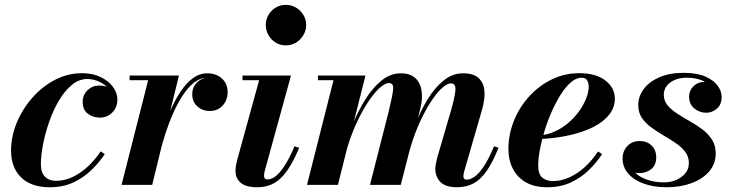

<svg xmlns="http://www.w3.org/2000/svg" viewBox="-20 -778 3080 808"><path d="M190 10Q110.5 10 68.5 -31.8Q26.5 -73.5 26.5 -144Q26.5 -203 50.2 -260.8Q74 -318.5 115.5 -366Q157 -413.5 211 -441.8Q265 -470 325.5 -470Q370 -470 403.5 -453.8Q437 -437.5 455.5 -412.2Q474 -387 474 -360Q474 -326 452.5 -304.5Q431 -283 400 -283Q372 -283 350 -299.2Q328 -315.5 328 -349Q328 -379 348.5 -398.5Q369 -418 397.5 -418Q415 -418 432.2 -411.8Q449.5 -405.5 461.2 -392.8Q473 -380 473 -360H455Q455 -382.5 439.2 -402Q423.5 -421.5 399 -433.5Q374.5 -445.5 347.5 -445.5Q312 -445.5 281.8 -420.2Q251.5 -395 227.5 -354Q203.5 -313 186.8 -264.8Q170 -216.5 161 -169.5Q152 -122.5 152 -86.5Q152 -52 169.2 -34.5Q186.5 -17 215.5 -17Q253 -17 287.5 -34Q322 -51 351.8 -79.2Q381.5 -107.5 403.5 -141L421 -129.5Q397.5 -94.5 364.8 -62.5Q332 -30.5 288.8 -10.2Q245.5 10 190 10Z M491.5 0 603.5 -440.5H525.5V-460H733L620.5 0ZM643.5 -143Q652.5 -183.5 666.2 -228.5Q680 -273.5 698.8 -316.2Q717.5 -359 740.8 -393.8Q764 -428.5 791.8 -449Q819.5 -469.5 852 -469.5Q890 -469.5 914 -447.5Q938 -425.5 938 -390Q938 -356.5 917 -333.8Q896 -311 863 -311Q831.5 -311 810.2 -330.5Q789 -350 789 -381Q789 -412.5 810 -432.2Q831 -452 864 -452Q895.5 -452 916.2 -436Q937 -420 937 -390L917.5 -390.5Q917.5 -418 899.8 -434.2Q882 -450.5 851.5 -450.5Q822 -450.5 796.5 -430.2Q771 -410 749 -376.5Q727 -343 709 -302.2Q691 -261.5 677.5 -220Q664 -178.5 655 -143Z M1063 10Q1014.5 10 992.8 -9Q971 -28 971 -59Q971 -72.5 973.5 -84Q976 -95.5 978 -104L1070.5 -440.5H1000.5V-460H1204.5L1093.5 -56Q1092.5 -52 1091.8 -47.5Q1091 -43 1091 -39Q1091 -32 1094.2 -27.5Q1097.5 -23 1106 -23Q1121.5 -23 1138.8 -35.5Q1156 -48 1176.2 -78.2Q1196.5 -108.5 1219.5 -162.5L1239 -156Q1215 -98.5 1189.8 -61.8Q1164.5 -25 1134 -7.5Q1103.5 10 1063 10ZM1183 -587Q1159 -587 1139.8 -599Q1120.5 -611 1109.5 -630.5Q1098.5 -650 1098.5 -672.5Q1098.5 -695.5 1109.5 -714.8Q1120.5 -734 1139.8 -745.8Q1159 -757.5 1183 -757.5Q1207 -757.5 1226.2 -745.8Q1245.5 -734 1257 -714.8Q1268.5 -695.5 1268.5 -672.5Q1268.5 -650 1257 -630.5Q1245.5 -611 1226.2 -599Q1207 -587 1183 -587Z M1903.5 10Q1855 10 1833.5 -12Q1812 -34 1812 -68Q1812 -79 1814.8 -91.8Q1817.5 -104.5 1820 -114.5L1876.5 -308Q1894.5 -370 1896.5 -398.5Q1898.5 -427 1878.5 -427Q1859.5 -427 1835.2 -403Q1811 -379 1785.5 -337.5Q1760 -296 1737.8 -243.2Q1715.5 -190.5 1700.5 -133H1688.5Q1703.5 -190.5 1726 -249.8Q1748.5 -309 1778.8 -358.8Q1809 -408.5 1846.5 -439Q1884 -469.5 1929 -469.5Q1973.5 -469.5 1995 -448.8Q2016.5 -428 2018.8 -394Q2021 -360 2009.5 -319.5L1934 -58.5Q1932.5 -53 1931.2 -46.8Q1930 -40.5 1930 -35.5Q1930 -29.5 1933.5 -25.8Q1937 -22 1944 -22Q1959 -22 1977 -34.2Q1995 -46.5 2015.8 -77.2Q2036.5 -108 2059 -162.5L2078 -156Q2053.5 -95.5 2028.5 -59.2Q2003.5 -23 1973.2 -6.5Q1943 10 1903.5 10ZM1272 0 1383.5 -440.5H1318V-460H1518L1402 0ZM1537 0 1615.5 -308Q1631 -371 1634.2 -399.8Q1637.5 -428.5 1617.5 -428.5Q1598.5 -428.5 1573.5 -404.2Q1548.5 -380 1522.2 -338.2Q1496 -296.5 1473 -243.5Q1450 -190.5 1435 -133H1423Q1438 -190 1461.8 -249Q1485.5 -308 1516.5 -358Q1547.5 -408 1585.2 -438.8Q1623 -469.5 1666.5 -469.5Q1707 -469.5 1728.5 -448.8Q1750 -428 1754.5 -394Q1759 -360 1748.5 -319.5L1666.5 0Z M2283 10Q2228.5 10 2192.2 -11.2Q2156 -32.5 2137.8 -68.8Q2119.5 -105 2119.5 -150Q2119.5 -211.5 2142.5 -269Q2165.5 -326.5 2206.5 -371.8Q2247.5 -417 2301.5 -443.5Q2355.5 -470 2417.5 -470Q2488.5 -470 2528 -439Q2567.5 -408 2567.5 -363Q2567.5 -326.5 2544.8 -296.8Q2522 -267 2479.8 -245Q2437.5 -223 2379 -209.5Q2320.5 -196 2248.5 -192.5V-208Q2284 -210.5 2315.5 -225Q2347 -239.5 2373 -262Q2399 -284.5 2417.8 -311Q2436.5 -337.5 2447 -364.2Q2457.5 -391 2457.5 -413.5Q2457.5 -429 2450.8 -440Q2444 -451 2427.5 -451Q2405.5 -451 2383.2 -432.2Q2361 -413.5 2340.8 -381.8Q2320.5 -350 2303 -311Q2285.5 -272 2272.5 -230.2Q2259.5 -188.5 2252.2 -149.8Q2245 -111 2245 -81Q2245 -44.5 2262.5 -30.2Q2280 -16 2307.5 -16Q2341 -16 2375.2 -31.2Q2409.5 -46.5 2440.5 -74.5Q2471.5 -102.5 2496.5 -140.5L2514 -129.5Q2490.5 -94 2458 -62.2Q2425.5 -30.5 2382.2 -10.2Q2339 10 2283 10Z M2785.5 10Q2732 10 2690.2 -4.8Q2648.5 -19.5 2624.2 -47Q2600 -74.5 2600 -111.5Q2600 -141.5 2619.8 -163Q2639.5 -184.5 2672.5 -184.5Q2702.5 -184.5 2722 -165.8Q2741.5 -147 2741.5 -115.5Q2741.5 -83 2720.5 -66.2Q2699.5 -49.5 2671 -49.5Q2652 -49.5 2636 -57.8Q2620 -66 2610.5 -80Q2601 -94 2601 -111.5H2628Q2628 -80 2647.8 -57.2Q2667.5 -34.5 2701 -22.5Q2734.5 -10.5 2775 -10.5Q2801.5 -10.5 2825.2 -20.5Q2849 -30.5 2864 -48.8Q2879 -67 2879 -92Q2879 -118.5 2863.8 -138.8Q2848.5 -159 2824.2 -175.5Q2800 -192 2772.5 -208Q2745 -224 2720.8 -241.8Q2696.5 -259.5 2681.2 -282Q2666 -304.5 2666 -334.5Q2666 -373 2689.5 -404Q2713 -435 2755.8 -453.2Q2798.5 -471.5 2856.5 -471.5Q2913 -471.5 2948.2 -456Q2983.5 -440.5 3000.2 -417.2Q3017 -394 3017 -370.5Q3017 -338 2997 -320.8Q2977 -303.5 2952 -303.5Q2924 -303.5 2902 -321.5Q2880 -339.5 2880 -371.5Q2880 -397 2898.5 -415.2Q2917 -433.5 2947 -433.5Q2973.5 -433.5 2994.8 -416Q3016 -398.5 3016 -370.5H2992.5Q2992.5 -390.5 2977.5 -409Q2962.5 -427.5 2935 -439.2Q2907.5 -451 2869 -451Q2842 -451 2820.5 -442Q2799 -433 2786.2 -417Q2773.5 -401 2773.5 -379.5Q2773.5 -354 2789.2 -335Q2805 -316 2829.8 -300Q2854.5 -284 2882.5 -268.2Q2910.5 -252.5 2935.5 -233.8Q2960.5 -215 2976.2 -190.5Q2992 -166 2992 -132Q2992 -89 2964.8 -57Q2937.5 -25 2890.8 -7.5Q2844 10 2785.5 10Z"/></svg>

Font: Bodoni Moda
Style: Bold Italic
Weight: 700
Italic angle: -13°
Version: Version 2.004